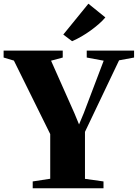

<svg xmlns="http://www.w3.org/2000/svg" viewBox="-40 -1016 744 1036"><path d="M231 -51.5V-292.5L35 -689L-20.5 -705.5V-743H298.5V-705.5L235.5 -688.5L361.5 -405L386.5 -344.5L412 -405.5L519.5 -688.5L428 -705.5V-743H683.5V-705.5L602.5 -690.5L418.5 -304.5V-51L518.5 -37V0H136.5V-37ZM348.5 -794 301.5 -829.5 437 -996 528.5 -922Q513 -903.5 492.5 -885.8Q472 -868 448.5 -851Q425 -834 400 -819.5Q375 -805 350 -794Z"/></svg>

Font: Merriweather 96pt Black
Style: Regular
Weight: 900
Version: Version 2.100